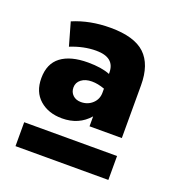

<svg xmlns="http://www.w3.org/2000/svg" viewBox="-89 -794 533 581"><g transform="rotate(20 177.0 -503.5)"><path d="M126 -413Q180 -413 213 -451V-419H317V-589Q317 -656 282.5 -688.5Q248 -721 171 -721Q105 -721 51 -698L72 -624Q114 -641 154 -641Q214 -641 214 -592V-588Q187 -599 143 -599Q87 -599 56.5 -576Q26 -553 26 -506Q26 -462 54 -437.5Q82 -413 126 -413ZM23 -286H322V-363H23ZM163 -479Q147 -479 137 -488.5Q127 -498 127 -513Q127 -529 140 -539Q153 -549 174 -549Q193 -549 215 -541V-528Q215 -507 200 -493Q185 -479 163 -479Z"/></g></svg>

Font: Geom Black
Style: Bold
Weight: 900
Version: Version 1.102